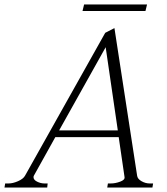

<svg xmlns="http://www.w3.org/2000/svg" viewBox="-54 -834 741 854"><path d="M593 -785H313L320 -814H600ZM627 -18 624 0H423L426 -18H439Q459 -18 480.5 -26Q502 -34 500 -46L474 -224H192L98 -55Q95 -51 95 -46Q95 -34 111 -26Q127 -18 144 -18H158L156 0H-34L-31 -18H-16Q3 -18 26 -28Q49 -38 57 -52L414 -688L455 -709L556 -52Q558 -38 575.5 -28Q593 -18 612 -18ZM470 -254 416 -624 209 -254Z"/></svg>

Font: Taviraj ExtraLight
Style: Italic
Weight: 275
Italic angle: -12°
Designer: Katatrad Team
Foundry: CadsonDemak
Version: Version 1.001